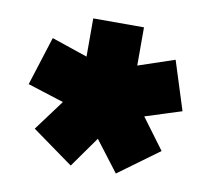

<svg xmlns="http://www.w3.org/2000/svg" viewBox="-58 -771 632 574"><g transform="rotate(10 258.0 -483.5)"><path d="M191 -261 66 -351 135 -444 25 -479 72 -627 181 -590V-706H335V-590L445 -627L492 -479L382 -444L451 -351L328 -261L257 -354Z"/></g></svg>

Font: Orbitron Black
Style: Regular
Weight: 900
Designer: Matt McInerney
Foundry: The League of Moveable Type
Version: Version 2.001